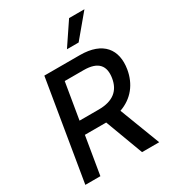

<svg xmlns="http://www.w3.org/2000/svg" viewBox="-225 -1088 1097 1213"><g transform="rotate(-30 323.5 -482.0)"><path d="M584.2 -963.8H472.3L362.2 -800.1H447.4ZM628.6 -499.3C650.6 -633.9 583.1 -727.3 414.4 -727.3H155.2L34.4 0H144.2L190 -275.2H338.8H345.5L448.2 0H573.2L460.6 -294.4C555.4 -327.8 612.2 -402 628.6 -499.3ZM517.8 -499.3C504.6 -417.6 452.4 -369.7 345.2 -369.7H205.6L249.6 -633.2H387.4C495.4 -633.2 531.2 -582.4 517.8 -499.3Z"/></g></svg>

Font: TID UI Medium
Style: Italic
Weight: 500
Italic angle: -9.39999°
Designer: The TID Project Authors
Foundry: Bakken & Bæck
Version: Version 1.001;hotconv 1.0.109;makeotfexe 2.5.65596